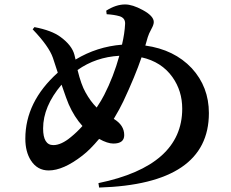

<svg xmlns="http://www.w3.org/2000/svg" viewBox="-20 -808 1040 864"><path d="M351 -241Q314 -282 289 -339Q281 -357 257 -427Q174 -329 174 -230Q174 -155 220 -155Q256 -155 300 -192Q326 -213 351 -241ZM329 -493Q345 -427 365 -392Q387 -352 415 -324Q437 -357 449 -381Q491 -463 517 -557Q411 -551 329 -493ZM634 -603Q764 -585 843 -501Q920 -417 920 -299Q920 21 426 36L423 16Q800 -62 800 -319Q800 -399 756 -461Q707 -530 617 -550Q588 -465 535 -352Q520 -320 492 -273Q539 -245 539 -200Q539 -162 490 -162Q464 -162 426 -183Q385 -134 351 -108Q265 -41 199 -41Q148 -41 119 -86Q94 -125 94 -184Q94 -350 240 -481L218 -548Q200 -600 127 -676L135 -686Q213 -671 252 -642Q304 -604 315 -561L320 -540Q416 -598 529 -607Q541 -658 543 -701Q544 -727 518 -735Q494 -742 460 -744L458 -760Q502 -788 543 -788Q576 -788 622 -763Q672 -736 672 -709Q672 -697 662 -679Q649 -655 645 -641Z"/></svg>

Font: Source Han Serif JP
Style: Bold
Weight: 700
Designer: Ryoko NISHIZUKA  (kana & ideographs); Frank Grießhammer (Latin, Greek & Cyrillic); Wenlong ZHANG  (bopomofo); Sandoll Co
Foundry: Adobe Systems Incorporated
Version: Version 1.000;PS 1;hotconv 16.6.53;makeotf.lib2.5.65590